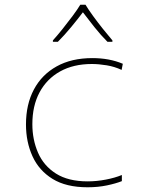

<svg xmlns="http://www.w3.org/2000/svg" viewBox="-20 -783 640 813"><path d="M351 10Q260 10 202.5 -25.5Q145 -61 117.5 -121.5Q90 -182 90 -256Q90 -341 123.5 -404Q157 -467 220 -502Q283 -537 371 -537Q443 -537 500 -513L495 -487Q465 -501 431.5 -506.5Q398 -512 369 -512Q291 -512 234.5 -480.5Q178 -449 147.5 -392Q117 -335 117 -257Q117 -192 141 -136.5Q165 -81 217 -48Q269 -15 351 -15Q389 -15 428 -22.5Q467 -30 496 -42V-16Q471 -6 433 2Q395 10 351 10ZM204 -612Q223 -633 245 -660.5Q267 -688 287.5 -715.5Q308 -743 320 -763H342Q354 -743 374 -715.5Q394 -688 416 -660.5Q438 -633 456 -612V-606H435Q407 -634 379.5 -668.5Q352 -703 331 -731Q310 -703 281.5 -668.5Q253 -634 225 -606H204Z"/></svg>

Font: Noto Sans Mono Thin
Style: Regular
Weight: 100
Designer: Monotype Design Team
Foundry: Monotype Imaging Inc.
Version: Version 2.014